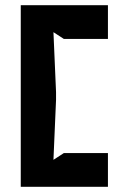

<svg xmlns="http://www.w3.org/2000/svg" viewBox="-20 -720 470 740"><path d="M60 0H396V-130H226L186 -104L196 -335V-365L186 -596L226 -570H396V-700H60Z"/></svg>

Font: Pescante Normal
Style: Regular
Weight: 400
Designer: Ariel Martín Pérez
Foundry: Tunera Type Foundry
Version: Version 1.000;FEAKit 1.0